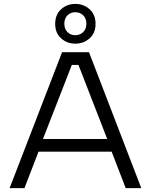

<svg xmlns="http://www.w3.org/2000/svg" viewBox="-20 -969 777 989"><path d="M29.5 0 299.7 -700H438.5L707.7 0H627.5L555.1 -187.6H178.4L106 0ZM201.3 -253.1H532.2L384.2 -634.5H350ZM367.7 -744.1Q325.5 -744.1 294.9 -771.4Q264.3 -798.8 264.3 -845.9Q264.3 -894 294.9 -921.5Q325.5 -948.9 367.6 -948.9Q410.7 -948.9 441.4 -921.5Q472.2 -894.1 472.2 -845.9Q472.2 -798.8 441.5 -771.4Q410.8 -744.1 367.7 -744.1ZM367.7 -787.7Q391.8 -787.7 408.4 -803.7Q425 -819.7 425 -846.9Q425 -874 408.4 -890Q391.8 -906.1 367.7 -906.1Q343.7 -906.1 327.6 -890Q311.4 -874 311.4 -846.9Q311.4 -819.7 327.6 -803.7Q343.7 -787.7 367.7 -787.7Z"/></svg>

Font: Envelope Sans Variable
Style: Regular
Weight: 500
Designer: Andreas Rasmussen / Norman Anderson
Foundry: mail.de GmbH
Version: Version 1.150